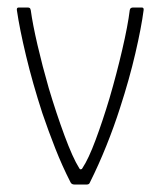

<svg xmlns="http://www.w3.org/2000/svg" viewBox="-20 -492 428 512"><path d="M178 0Q171 0 168 -6Q146 -49 127.5 -96Q109 -143 93 -190Q67 -270 49.5 -343Q32 -416 25 -465Q24 -472 30 -472H54Q56 -472 58.5 -471Q61 -470 62 -465Q67 -428 80 -372Q93 -316 110 -257Q130 -190 152 -130.5Q174 -71 191 -44Q193 -40 196 -40.5Q199 -41 200 -44Q216 -68 235 -119Q254 -170 272 -230Q291 -295 306 -359.5Q321 -424 326 -465Q327 -472 335 -472H358Q364 -472 363 -465Q357 -419 341 -350Q325 -281 300 -204Q284 -154 263.5 -103Q243 -52 220 -6Q218 0 212 0Z"/></svg>

Font: Glory Thin
Style: Regular
Weight: 100
Designer: Robert Leuschke
Foundry: Robert Leuschke
Version: Version 1.011